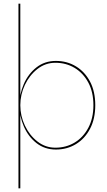

<svg xmlns="http://www.w3.org/2000/svg" viewBox="-20 -800 581 1040"><path d="M90 220V-780H80V220ZM496 -230Q496 -304 468 -357.5Q440 -411 391.5 -440.5Q343 -470 283 -470Q222 -470 177.5 -435Q133 -400 109 -345Q85 -290 85 -230Q85 -171 109 -115.5Q133 -60 177.5 -25Q222 10 283 10Q343 10 391.5 -19.5Q440 -49 468 -103Q496 -157 496 -230ZM486 -230Q486 -160 458.5 -108Q431 -56 384.5 -28Q338 0 280 0Q226 0 183 -33.5Q140 -67 115 -119.5Q90 -172 90 -230Q90 -288 115 -340.5Q140 -393 183 -426.5Q226 -460 280 -460Q338 -460 384.5 -432Q431 -404 458.5 -352.5Q486 -301 486 -230Z"/></svg>

Font: Jost Thin
Style: Regular
Weight: 250
Version: Version 3.710